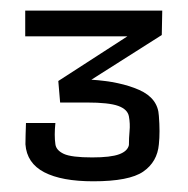

<svg xmlns="http://www.w3.org/2000/svg" viewBox="-20 -717 349 357"><path d="M153.3 -379.9Q94.7 -379.9 62.3 -396.7Q29.8 -413.6 27.3 -448.7Q27.3 -458 27.6 -466.3Q27.8 -474.6 28.3 -488.3H83Q80.6 -465.3 83 -448.7Q84.5 -437.5 98.6 -430.9Q112.8 -424.3 151.4 -424.3Q186 -424.3 201.7 -430.2Q217.3 -436 219.7 -447.3Q219.7 -460 220.9 -473.4Q222.2 -486.8 219.7 -500.5Q217.3 -513.7 200 -520Q182.6 -526.4 141.1 -526.4H91.8L88.4 -566.4L216.8 -649.4H26.9V-697.3H281.7L280.8 -651.9L149.9 -568.8Q203.6 -565.4 238.8 -549.8Q273.9 -534.2 275.4 -501.5Q277.8 -471.2 275.4 -448.7Q272.5 -416 246.3 -397.9Q220.2 -379.9 153.3 -379.9Z"/></svg>

Font: Agdasima
Style: Regular
Weight: 400
Width: 3
Designer: The DocRepair Project, Patric King
Foundry: Google
Version: Version 2.002